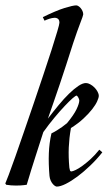

<svg xmlns="http://www.w3.org/2000/svg" viewBox="-93 -690 414 717"><path d="M128.9 -605Q128.9 -615.7 123.3 -619.9Q117.7 -624 109.4 -623.5Q101.1 -623 91.3 -619.9Q81.5 -616.7 73.2 -612.8L66.9 -626Q116.7 -650.4 148.2 -660.2Q179.7 -669.9 191.9 -669.9Q195.3 -669.9 199.7 -667.2Q204.1 -664.6 208.3 -659.7Q212.4 -654.8 215.1 -648.7Q217.8 -642.6 217.8 -636.2Q217.8 -632.3 206.8 -604Q195.8 -575.7 180.2 -528.8Q166.5 -485.8 154.3 -448.2Q142.1 -410.6 130.6 -376.5Q119.1 -342.3 107.9 -310.3Q96.7 -278.3 85.9 -247.1Q106 -273.4 126 -297.6Q146 -321.8 164.8 -340.1Q183.6 -358.4 199.7 -369.1Q215.8 -379.9 228 -379.9Q235.4 -379.9 243.9 -375.2Q252.4 -370.6 259.5 -363.5Q266.6 -356.4 271.2 -347.9Q275.9 -339.4 275.9 -332Q275.9 -325.2 270 -312Q264.2 -298.8 251.5 -282.5Q238.8 -266.1 219 -247.6Q199.2 -229 171.9 -211.9Q168.5 -192.4 166.5 -174.6Q164.6 -156.7 163.8 -138.9Q163.1 -121.1 163.6 -102.8Q164.1 -84.5 166 -64Q167 -58.1 168.2 -54Q169.4 -49.8 173.8 -49.8Q179.2 -50.3 189.9 -55.4Q200.7 -60.5 214.8 -70.8Q229 -81.1 245.4 -95.9Q261.7 -110.8 277.8 -130.9L289.1 -121.1Q268.6 -95.2 244.4 -72Q220.2 -48.8 196.8 -31.2Q173.3 -13.7 152.8 -3.4Q132.3 6.8 119.1 6.8Q116.7 6.8 112.5 4.4Q108.4 2 104 -3.2Q99.6 -8.3 96.2 -15.9Q92.8 -23.4 91.8 -33.2Q87.9 -79.1 89.4 -117.4Q90.8 -155.8 99.1 -191.9Q109.4 -196.8 119.9 -203.4Q130.4 -210 138.7 -215.8Q148.4 -222.7 157.2 -230Q182.6 -260.7 192.9 -282.2Q203.1 -303.7 203.1 -314.9Q203.1 -316.9 202.1 -319.8Q201.2 -322.8 199.5 -325.7Q197.8 -328.6 196 -330.8Q194.3 -333 192.9 -333Q189.5 -333 177.7 -322.8Q166 -312.5 148.7 -294.2Q131.3 -275.9 110.6 -251Q89.8 -226.1 68.8 -196.8Q54.7 -152.3 39.3 -105Q23.9 -57.6 6.8 0Q1.5 1 -4.9 1.5Q-16.1 2.9 -34.2 2.9Q-42.5 2.9 -51.8 2.2Q-61 1.5 -69.8 0L-73.2 -4.9Q-70.8 -9.8 -60.5 -36.9Q-50.3 -64 -35.6 -105.5Q-21 -147 -3.2 -198.7Q14.6 -250.5 33 -304.2Q51.3 -357.9 68.6 -409.7Q85.9 -461.4 99.4 -503.2Q112.8 -544.9 120.8 -572.3Q128.9 -599.6 128.9 -605Z"/></svg>

Font: Romanesco
Style: Regular
Weight: 400
Designer: Astigmatic (AOETI)
Foundry: Astigmatic (AOETI)
Version: Version 1.000